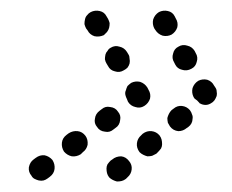

<svg xmlns="http://www.w3.org/2000/svg" viewBox="-20 -448 442 366"><path d="M185 -135Q183 -131 183 -127Q183 -122 184 -118Q185 -114 188 -110Q191 -107 195 -105Q199 -103 203 -102Q208 -102 212 -103Q216 -104 220 -107L223 -110Q230 -116 231 -125Q232 -134 226 -141Q220 -149 211 -150Q201 -150 194 -144L191 -142Q188 -139 185 -135ZM35 -129Q34 -120 40 -113Q42 -109 46 -107Q50 -105 54 -104Q59 -103 63 -104Q67 -105 71 -108L75 -111Q83 -117 84 -126Q85 -135 80 -143Q74 -150 65 -152Q56 -153 48 -147L44 -144Q37 -139 35 -129ZM98 -176Q97 -167 102 -159Q108 -152 117 -150Q126 -149 134 -154L138 -158Q145 -163 147 -172Q148 -182 143 -189Q137 -197 128 -198Q119 -199 111 -194L107 -191Q99 -185 98 -176ZM241 -175Q240 -166 246 -158Q249 -155 253 -153Q257 -151 261 -150Q266 -150 270 -151Q274 -153 278 -155L281 -158Q284 -161 287 -165Q289 -169 289 -173Q289 -178 288 -182Q287 -186 284 -190Q278 -197 269 -198Q260 -199 252 -193L249 -190Q242 -184 241 -175ZM161 -222Q159 -213 165 -206Q170 -198 180 -197Q189 -195 196 -201L200 -204Q208 -209 209 -219Q211 -228 205 -235Q200 -243 190 -244Q181 -246 174 -240L170 -237Q162 -231 161 -222ZM302 -231Q300 -227 299 -223Q299 -219 300 -214Q302 -210 304 -207Q310 -199 320 -198Q329 -198 336 -204L339 -206Q343 -209 345 -213Q347 -217 347 -221Q348 -226 346 -230Q345 -234 342 -238Q336 -245 327 -246Q318 -247 311 -241L307 -238Q304 -235 302 -231ZM238 -244Q247 -241 255 -246Q263 -251 266 -260Q268 -269 263 -277L261 -281Q256 -289 247 -292Q238 -294 230 -290Q226 -287 223 -284Q221 -280 220 -276Q218 -272 219 -267Q220 -263 222 -259L224 -254Q229 -246 238 -244ZM347 -280Q350 -289 358 -294Q366 -298 375 -296Q384 -293 388 -285L390 -282Q393 -278 393 -274Q394 -269 393 -265Q391 -260 389 -257Q386 -253 382 -251Q377 -248 372 -248Q366 -248 361 -251Q360 -251 360 -252Q356 -257 351 -260L349 -263Q345 -271 347 -280ZM199 -312Q208 -309 216 -314Q220 -316 223 -319Q226 -323 227 -327Q228 -332 227 -336Q227 -341 225 -344L222 -349Q217 -357 208 -359Q199 -362 191 -357Q187 -355 185 -351Q182 -348 181 -344Q180 -339 180 -335Q181 -330 183 -327L186 -322Q190 -314 199 -312ZM327 -315Q336 -312 345 -317Q353 -321 355 -330Q358 -339 353 -347L351 -351Q346 -359 337 -361Q328 -364 320 -359Q312 -355 310 -346Q307 -337 312 -329L314 -325Q318 -317 327 -315ZM141 -402Q141 -407 142 -411Q143 -416 146 -419Q149 -423 153 -425Q161 -429 170 -427Q179 -425 183 -417L186 -412Q188 -408 189 -404Q189 -399 188 -395Q187 -391 184 -387Q181 -384 178 -381Q169 -377 160 -379Q151 -382 147 -390L144 -394Q142 -398 141 -402ZM290 -380Q299 -378 307 -382Q315 -387 318 -396Q320 -405 315 -413L313 -417Q309 -425 300 -427Q291 -429 283 -425Q275 -420 272 -411Q270 -402 274 -394L276 -391Q281 -383 290 -380Z"/></svg>

Font: FRB American Cursive Guidelines Dotted Extrabold
Style: Bold Italic
Weight: 800
Italic angle: -25°
Version: Version 2.0;Modular Font Editor K font №1